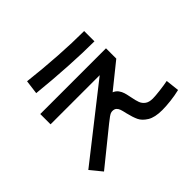

<svg xmlns="http://www.w3.org/2000/svg" viewBox="-168 -996 1275 1275"><g transform="rotate(-45 469.0 -358.5)"><path d="M85.9 -46.9 584.5 -438.5H123V-535.2H740.2V-438.5L564.9 -297.4Q586.4 -288.6 598.6 -272Q610.8 -255.4 616.5 -236.3Q622.1 -217.3 627.9 -187.5Q634.8 -150.9 642.8 -129.4Q650.9 -107.9 670.2 -93.5Q689.5 -79.1 724.6 -79.1Q748 -79.1 794.4 -84.7Q840.8 -90.3 872.1 -96.7L882.8 -1Q842.8 8.8 796.6 14.2Q750.5 19.5 714.8 19.5Q646 19.5 608.4 -3.4Q570.8 -26.4 556.6 -56.4Q542.5 -86.4 531.2 -133.8Q524.9 -162.6 519.8 -177.5Q514.6 -192.4 504.4 -201.7Q494.1 -210.9 475.6 -210.9Q466.8 -210.9 459 -207.8Q451.2 -204.6 438.5 -195.8Q425.8 -187 402.3 -168L152.3 34.2ZM202.1 -652.3 214.8 -751Q349.1 -735.4 480 -727.1Q610.8 -718.8 718.8 -718.8V-622.1Q613.8 -622.1 475.8 -630.1Q337.9 -638.2 202.1 -652.3Z"/></g></svg>

Font: Pretendard JP SemiBold
Style: Regular
Weight: 600
Designer: Base glyphs from Inter by Rasmus Andersson; Hangeul glyphs from Noto Sans CJK(Source Han Sans) by Jang Soo-young and Kan
Foundry: Kil Hyung-jin
Version: Version 1.309